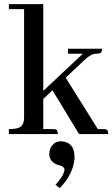

<svg xmlns="http://www.w3.org/2000/svg" viewBox="-20 -655 549 938"><path d="M238.3 -24.4H191.4V-171.9L236.3 -213.9L366.2 0H508.8Q508.8 -21.5 496.1 -23.4Q491.2 -24.4 484.4 -24.4H458L300.8 -275.4L384.8 -354.5Q418.9 -386.7 435.5 -390.6Q444.3 -392.6 453.1 -392.6Q475.6 -392.6 477.5 -407.2Q478.5 -412.1 478.5 -417H312.5V-392.6H384.8L191.4 -210.9V-634.8H23.4V-610.4H97.7V-80.1Q97.7 -36.1 63.5 -28.3Q48.8 -24.4 23.4 -24.4V0H262.7Q262.7 -21.5 250 -23.4Q245.1 -24.4 238.3 -24.4ZM343.8 110.4Q343.8 52.7 300.8 39.1Q290 35.2 278.3 35.2Q243.2 35.2 226.6 68.4Q220.7 82 220.7 95.7Q220.7 132.8 256.8 148.4Q263.7 151.4 269.5 152.3Q293.9 158.2 294.9 172.9Q293.9 201.2 251 248L272.5 263.7Q336.9 196.3 343.8 122.1Q343.8 115.2 343.8 110.4Z"/></svg>

Font: Abhaya Libre SemiBold
Style: Regular
Weight: 600
Designer: Pushpananda Ekanayake, Sol Matas, Pathum Egodawatta
Foundry: Mooniak
Version: Version 1.050 ; ttfautohint (v1.6)